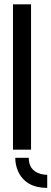

<svg xmlns="http://www.w3.org/2000/svg" viewBox="-20 -704 242 903"><path d="M202.1 179.7Q100.6 179.7 64.5 100.6Q51.8 70.3 51.8 38.1H115.2Q115.2 96.7 168.9 113.3Q185.5 118.2 202.1 118.2ZM41 0V-683.6H126V0Z"/></svg>

Font: Post No Bills Jaffna SemiBold
Style: Regular
Weight: 600
Designer: Kosala Senevirathne, Siva Puranthara, Lasantha Premarathna, Tharique Azeez
Foundry: Mooniak
Version: Version 1.220 ; ttfautohint (v1.6)